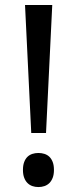

<svg xmlns="http://www.w3.org/2000/svg" viewBox="-20 -734 309 768"><path d="M164.1 -202.1H105L80.1 -713.9H189ZM71.8 -54.2Q71.8 -72.8 76.7 -85.7Q81.5 -98.6 89.8 -106.7Q98.1 -114.7 109.4 -118.4Q120.6 -122.1 133.8 -122.1Q146.5 -122.1 158 -118.4Q169.4 -114.7 177.7 -106.7Q186 -98.6 190.9 -85.7Q195.8 -72.8 195.8 -54.2Q195.8 -36.1 190.9 -23.2Q186 -10.3 177.7 -2Q169.4 6.3 158 10.3Q146.5 14.2 133.8 14.2Q120.6 14.2 109.4 10.3Q98.1 6.3 89.8 -2Q81.5 -10.3 76.7 -23.2Q71.8 -36.1 71.8 -54.2Z"/></svg>

Font: Droid Sans
Style: Regular
Weight: 400
Version: Version 1.00 build 113